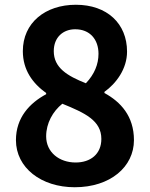

<svg xmlns="http://www.w3.org/2000/svg" viewBox="-20 -773 629 807"><path d="M294 14C444 14 543 -72 543 -184C543 -285 487 -345 419 -382V-387C468 -422 514 -483 514 -556C514 -674 430 -753 299 -753C170 -753 76 -677 76 -558C76 -479 117 -423 174 -382V-377C105 -340 47 -279 47 -184C47 -68 153 14 294 14ZM341 -423C263 -454 206 -488 206 -558C206 -617 246 -650 296 -650C358 -650 394 -607 394 -547C394 -503 377 -461 341 -423ZM298 -90C229 -90 174 -133 174 -200C174 -255 202 -305 242 -337C338 -298 406 -266 406 -189C406 -125 360 -90 298 -90Z"/></svg>

Font: Source Han Sans Old Style Bold
Style: Regular
Weight: 700
Designer: Ryoko NISHIZUKA (kana & ideographs); Paul D. Hunt (Latin, Greek & Cyrillic); Wenlong ZHANG (bopomofo); Sandoll Communica
Foundry: Adobe Systems Incorporated
Version: Version 1.004;PS 1.004;hotconv 1.0.81;makeotf.lib2.5.63406